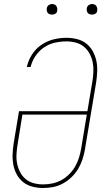

<svg xmlns="http://www.w3.org/2000/svg" viewBox="-20 -932 540 960"><path d="M195 8Q169 8 143 1.5Q117 -5 97 -20.5Q77 -36 64.5 -58.5Q52 -81 47 -106.5Q42 -132 43 -159Q44 -186 48 -213L75 -376H417L442 -525Q446 -549 447 -573.5Q448 -598 443.5 -620.5Q439 -643 428 -663.5Q417 -684 399.5 -698.5Q382 -713 359 -719Q336 -725 312 -725Q283 -725 254 -718.5Q225 -712 199.5 -694.5Q174 -677 157 -651.5Q140 -626 133 -597H114Q121 -629 139.5 -658.5Q158 -688 186.5 -707.5Q215 -727 247.5 -735Q280 -743 312 -743Q339 -743 365 -736.5Q391 -730 411 -714.5Q431 -699 443.5 -676.5Q456 -654 461.5 -629Q467 -604 466 -576.5Q465 -549 461 -522L405 -187Q401 -162 393 -137Q385 -112 371.5 -89Q358 -66 338.5 -47Q319 -28 295.5 -15Q272 -2 246.5 3Q221 8 195 8ZM196 -10Q219 -10 242.5 -15Q266 -20 287 -31.5Q308 -43 326 -61Q344 -79 356 -100Q368 -121 375 -144Q382 -167 386 -190L414 -359H92L68 -210Q64 -186 62.5 -161.5Q61 -137 65.5 -114.5Q70 -92 80.5 -71.5Q91 -51 108.5 -36.5Q126 -22 149 -16Q172 -10 196 -10ZM440 -859Q434 -859 428 -861Q422 -863 418.5 -868Q415 -873 414 -879Q413 -885 414 -891Q415 -896 417.5 -900Q420 -904 423.5 -906.5Q427 -909 431.5 -910.5Q436 -912 440 -912Q447 -912 452.5 -909.5Q458 -907 461.5 -902Q465 -897 466 -891Q467 -885 466 -879Q466 -874 463.5 -870Q461 -866 457 -863.5Q453 -861 449 -860Q445 -859 440 -859ZM240 -859Q234 -859 228 -861Q222 -863 218.5 -868Q215 -873 214 -879Q213 -885 214 -891Q215 -896 217.5 -900Q220 -904 223.5 -906.5Q227 -909 231.5 -910.5Q236 -912 240 -912Q247 -912 252.5 -909.5Q258 -907 261.5 -902Q265 -897 266 -891Q267 -885 266 -879Q266 -874 263.5 -870Q261 -866 257 -863.5Q253 -861 249 -860Q245 -859 240 -859Z"/></svg>

Font: Iosevka Curly Slab ThObl
Style: Regular
Weight: 100
Italic angle: -9°
Monospace: yes
Designer: Belleve Invis
Foundry: Belleve Invis
Version: Version 11.0.0; ttfautohint (v1.8.3)